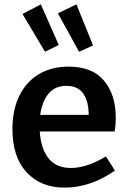

<svg xmlns="http://www.w3.org/2000/svg" viewBox="-20 -848 588 879"><path d="M465 -132 506 -67Q394 11 275 11Q167 11 102 -59Q37 -129 37 -257Q37 -345 68.5 -409.5Q100 -474 158 -508.5Q216 -543 294 -543Q402 -543 456 -479Q510 -415 510 -309Q510 -276 505 -246H162Q167 -168 202 -123.5Q237 -79 304 -79Q378 -79 465 -132ZM164 -322H386Q386 -383 361.5 -419Q337 -455 284 -455Q232 -455 202.5 -419.5Q173 -384 164 -322ZM249 -642 186 -611 83 -784 167 -828ZM406 -640 342 -611 245 -787 330 -828Z"/></svg>

Font: Bitter Pro SemiBold
Style: Regular
Weight: 600
Designer: Sol Matas, and Bitter project Authors
Foundry: Sol Matas
Version: Version 1.010